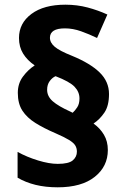

<svg xmlns="http://www.w3.org/2000/svg" viewBox="-20 -788 533 819"><path d="M56 -392Q56 -432 78 -461.5Q100 -491 128 -509Q96 -531 78.5 -559.5Q61 -588 61 -626Q61 -689 114 -728.5Q167 -768 259 -768Q309 -768 354 -756Q399 -744 438 -726L394 -626Q361 -642 326 -654.5Q291 -667 257 -667Q193 -667 193 -627Q193 -606 213.5 -588.5Q234 -571 287 -550Q365 -518 405 -479Q445 -440 445 -387Q445 -337 425.5 -308Q406 -279 379 -261Q407 -241 423.5 -213Q440 -185 440 -148Q440 -78 384 -33.5Q328 11 226 11Q174 11 131.5 0.5Q89 -10 55 -30V-140Q95 -118 142.5 -103.5Q190 -89 226 -89Q273 -89 290.5 -104Q308 -119 308 -141Q308 -156 301 -167.5Q294 -179 274.5 -191Q255 -203 216 -220Q167 -241 131 -263.5Q95 -286 75.5 -316Q56 -346 56 -392ZM181 -405Q181 -377 205 -356Q229 -335 280 -312L290 -307Q300 -316 309.5 -330.5Q319 -345 319 -368Q319 -396 298 -418Q277 -440 217 -463Q203 -457 192 -442Q181 -427 181 -405Z"/></svg>

Font: Noto Sans Thaana ExtraBold
Style: Regular
Weight: 800
Designer: David Williams
Foundry: Google Inc.
Version: Version 3.001; ttfautohint (v1.8.4.7-5d5b)